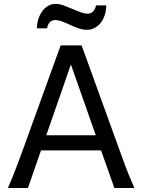

<svg xmlns="http://www.w3.org/2000/svg" viewBox="-20 -940 721 960"><path d="M334.5 -617.7 211.4 -263.7H459ZM19.5 0Q25.9 -14.6 32.7 -30.8Q39.6 -46.9 47.6 -67.1Q55.7 -87.4 65.4 -113.3Q75.2 -139.2 87.9 -173.3L283.2 -712.9H388.2L583.5 -173.3Q595.7 -139.2 605.5 -113.3Q615.2 -87.4 623.5 -67.1Q631.8 -46.9 638.7 -30.8Q645.5 -14.6 651.9 0H551.8L485.4 -188H185.1L119.6 0ZM164.6 -798.3Q164.6 -820.8 171.1 -842.5Q177.7 -864.3 189.7 -881.6Q201.7 -898.9 219 -909.7Q236.3 -920.4 258.3 -920.4Q268.6 -920.4 278.3 -918.5Q288.1 -916.5 298.1 -912.8Q308.1 -909.2 319.1 -904.5Q330.1 -899.9 342.8 -895Q356 -889.6 366.5 -885.3Q377 -880.9 386 -877.9Q395 -875 402.8 -873.3Q410.6 -871.6 418.5 -871.6Q435.5 -871.6 446.5 -883.8Q457.5 -896 460 -913.1H511.2Q511.2 -889.6 504.6 -867.7Q498 -845.7 485.6 -828.6Q473.1 -811.5 455.1 -801.3Q437 -791 414.6 -791Q395 -791 375.2 -797.6Q355.5 -804.2 333 -814.5Q304.7 -827.6 287.8 -833.7Q271 -839.8 257.3 -839.8Q239.3 -839.8 228.5 -828.1Q217.8 -816.4 215.8 -798.3Z"/></svg>

Font: Andika APac
Style: Regular
Weight: 400
Designer: Victor Gaultney, Annie Olsen, Julie Remington, Don Collingsworth, Eric Hays, Becca Hirsbrunner
Foundry: SIL International
Version: Version 5.000